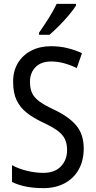

<svg xmlns="http://www.w3.org/2000/svg" viewBox="-20 -1014 494 993"><path d="M413 -246Q413 -184 387.5 -138Q362 -92 315 -66.5Q268 -41 205 -41Q106 -41 42 -73V-160Q76 -141 119.5 -130.5Q163 -120 204 -120Q263 -120 295 -153.5Q327 -187 327 -238Q327 -272 315 -296Q303 -320 275 -340Q247 -360 199 -382Q151 -405 117.5 -431.5Q84 -458 66 -495.5Q48 -533 48 -589Q47 -645 72 -687Q97 -729 141.5 -752Q186 -775 244 -775Q291 -775 331.5 -764.5Q372 -754 404 -739L377 -662Q344 -678 311 -687Q278 -696 245 -696Q192 -696 163.5 -666.5Q135 -637 135 -591Q135 -555 146.5 -531.5Q158 -508 185 -488.5Q212 -469 259 -447Q336 -411 374.5 -365Q413 -319 413 -246ZM373 -985Q360 -964 336 -935.5Q312 -907 284.5 -879.5Q257 -852 236 -834H182V-845Q208 -882 232.5 -921Q257 -960 273 -994H373Z"/></svg>

Font: Noto Sans Tamil UI Condensed
Style: Regular
Weight: 400
Width: 3
Designer: Jelle Bosma - Monotype Design Team
Foundry: Monotype Imaging Inc.
Version: Version 2.004; ttfautohint (v1.8.4.7-5d5b)